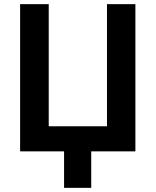

<svg xmlns="http://www.w3.org/2000/svg" viewBox="-20 -730 751 926"><path d="M289 0V176H420V0H633V-710H496V-121H215V-710H77V0Z"/></svg>

Font: RT Raleway Bold
Style: Regular
Weight: 400
Designer: Matt McInerney, Pablo Impallari, Rodrigo Fuenzalida — Edited by Milan Moffatt in April 2016
Foundry: Matt McInerney, Pablo Impallari, Rodrigo Fuenzalida — Edited by Milan Moffatt in April 2016
Version: Version 3.001